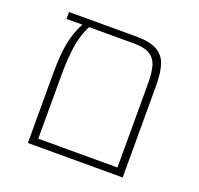

<svg xmlns="http://www.w3.org/2000/svg" viewBox="-103 -672 811 784"><g transform="rotate(20 302.5 -280.0)"><path d="M506 -399V0H94V-300Q94 -385 104.5 -437Q115 -489 138 -530H69V-560H362Q419 -560 450.5 -543Q482 -526 494 -491.5Q506 -457 506 -399ZM472 -31V-397Q472 -446 463 -474Q454 -502 430.5 -516Q407 -530 362 -530H167Q146 -491 137 -437.5Q128 -384 128 -298V-31Z"/></g></svg>

Font: FiraGO UltraLight
Style: Regular
Weight: 200
Designer: bBox Type
Foundry: bBox Type GmbH
Version: Version 1.001